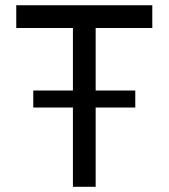

<svg xmlns="http://www.w3.org/2000/svg" viewBox="-20 -718 648 738"><path d="M260.3 -370.1V-610.4H42.5V-697.8H565.4V-610.4H347.7V-370.1H500V-304.7H347.7V0H260.3V-304.7H107.9V-370.1Z"/></svg>

Font: Qaz
Style: Regular
Weight: 400
Designer: GGBotNet
Foundry: f0n7
Version: 0.70